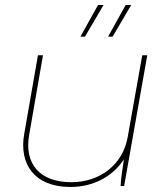

<svg xmlns="http://www.w3.org/2000/svg" viewBox="-20 -740 655 764"><path d="M260 4C352 4 429 -38 473 -106C466 -61 461 -26 460 0H474L566 -520H546L488 -194C468 -82 375 -15 264 -15C138 -15 76 -88 96 -203L151 -520H131L76 -205C56 -88 116 4 260 4ZM300 -594H318L392 -720H370ZM410 -594H428L502 -720H480Z"/></svg>

Font: Fixel Display 20240404 Thin
Style: Italic
Weight: 100
Italic angle: -10°
Designer: AlfaBravo + MacPaw
Foundry: Kyrylo Tkachov, Marchela Mozhyna, Serhii Makarenko, Maria Weinstein, Zakhar Kryvoshyya
Version: Version 1.211;Glyphs 3.2 (3225)